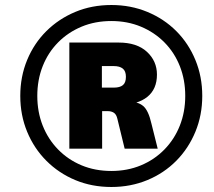

<svg xmlns="http://www.w3.org/2000/svg" viewBox="-20 -736 855 767"><path d="M425 11Q347 11 281 -16.5Q215 -44 165.5 -93.5Q116 -143 88.5 -209.5Q61 -276 61 -353Q61 -430 88.5 -496.5Q116 -563 165.5 -612Q215 -661 281 -688.5Q347 -716 425 -716Q502 -716 568.5 -688.5Q635 -661 684 -612Q733 -563 760.5 -496.5Q788 -430 788 -353Q788 -276 760.5 -209.5Q733 -143 684 -93.5Q635 -44 568.5 -16.5Q502 11 425 11ZM425 -53Q489 -53 543 -75.5Q597 -98 637 -139Q677 -180 698.5 -234.5Q720 -289 720 -353Q720 -417 698.5 -471.5Q677 -526 637 -566.5Q597 -607 543 -629.5Q489 -652 425 -652Q360 -652 306 -629.5Q252 -607 212 -566.5Q172 -526 150.5 -471.5Q129 -417 129 -353Q129 -289 150.5 -234.5Q172 -180 212 -139Q252 -98 306 -75.5Q360 -53 425 -53ZM257 -142V-566H454Q527 -566 567 -529Q607 -492 607 -438Q607 -380 568.5 -349Q530 -318 462 -318L496 -330Q531 -330 552 -312.5Q573 -295 585 -242L610 -142H478L449 -261Q445 -279 435 -285.5Q425 -292 411 -292H369L388 -304V-142ZM387 -386H435Q459 -386 471 -396Q483 -406 483 -429Q483 -452 470.5 -462Q458 -472 435 -472H387Z"/></svg>

Font: Nunito Sans 12pt Black
Style: Italic
Weight: 900
Italic angle: -9°
Designer: Vernon Adams
Foundry: Vernon Adams
Version: Version 3.101;gftools[0.9.27]